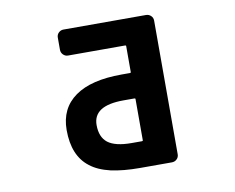

<svg xmlns="http://www.w3.org/2000/svg" viewBox="-79 -860 1159 945"><g transform="rotate(-10 500.0 -388.0)"><path d="M547.9 -19.5Q462.9 -19.5 401.4 -33.2Q338.9 -47.9 300.8 -78.1Q223.6 -136.7 223.6 -265.6Q223.6 -374 304.7 -431.6Q384.8 -488.3 537.1 -488.3H579.1Q584 -488.3 584 -492.2V-622.1Q584 -626 579.1 -626H293.9Q280.3 -626 270 -636.2Q259.8 -646.5 259.8 -661.1V-721.7Q259.8 -736.3 270 -746.1Q280.3 -755.9 293.9 -755.9H706.1Q720.7 -755.9 731 -746.1Q741.2 -736.3 741.2 -721.7V-53.7Q741.2 -39.1 731 -29.3Q720.7 -19.5 706.1 -19.5ZM524.4 -361.3Q448.2 -361.3 410.2 -336.9Q373 -312.5 373 -264.6Q373 -204.1 409.2 -175.8Q446.3 -147.5 527.3 -147.5H579.1Q584 -147.5 584 -151.4V-357.4Q584 -361.3 579.1 -361.3Z"/></g></svg>

Font: Rounded-L Mgen+ 1mn bold
Style: Bold
Weight: 700
Designer: [Source Han Sans]
Ryoko NISHIZUKA  (kana & ideographs); Paul D. Hunt (Latin, Greek & Cyrillic); Wenlong ZHANG  (bopomofo
Version: Version 1.059.20150602